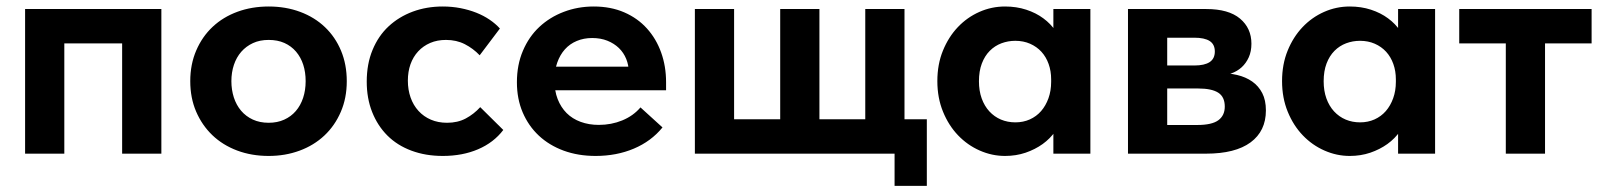

<svg xmlns="http://www.w3.org/2000/svg" viewBox="-20 -485 5060 606"><path d="M59.2 0H183V-348H365.5V0H489.3V-456.5H59.2Z M828 7.2Q880.5 7.2 925.6 -9.5Q970.8 -26.2 1003.8 -57.2Q1036.8 -88.2 1055.6 -131.8Q1074.5 -175.3 1074.5 -228.8Q1074.5 -281.5 1056.4 -324.9Q1038.3 -368.3 1005.6 -399.4Q973 -430.5 927.5 -447.5Q882 -464.5 828 -464.5Q774.8 -464.5 729.5 -447.9Q684.2 -431.3 651.2 -400.4Q618.2 -369.5 599.4 -325.8Q580.5 -282 580.5 -228.8Q580.5 -176 599 -132.9Q617.5 -89.8 650.2 -58.4Q683 -27 728.5 -9.9Q774 7.2 828 7.2ZM828 -97.5Q800 -97.5 778 -107.6Q756 -117.8 740.9 -135.6Q725.8 -153.5 718 -177.6Q710.3 -201.8 710.3 -228.8Q710.3 -256.5 718.3 -280.4Q726.3 -304.2 741.5 -321.6Q756.8 -339 778.4 -349Q800 -359 828 -359Q856 -359 877.6 -349.4Q899.2 -339.7 914.4 -322Q929.5 -304.2 937.1 -280.7Q944.7 -257.2 944.7 -228.8Q944.7 -200.3 936.7 -176.1Q928.7 -152 913.6 -134.5Q898.5 -117 876.9 -107.3Q855.3 -97.5 828 -97.5Z M1377.5 7.2Q1439.8 7.2 1489 -13.9Q1538.3 -35 1568.5 -74.8L1495.7 -146.8Q1475.7 -124.8 1450.1 -111.1Q1424.5 -97.5 1391 -97.5Q1362.8 -97.5 1340 -107.3Q1317.3 -117 1300.9 -134.9Q1284.5 -152.8 1275.9 -177.3Q1267.3 -201.8 1267.3 -230.5Q1267.3 -258.7 1275.6 -282.2Q1284 -305.7 1299.9 -322.9Q1315.8 -340 1337.9 -349.5Q1360 -359 1387.5 -359Q1421 -359 1447.2 -345.5Q1473.5 -332 1494 -310.5L1557.8 -395Q1544.3 -410 1525.3 -422.9Q1506.3 -435.8 1483.3 -444.9Q1460.3 -454 1433.3 -459.3Q1406.3 -464.5 1377.5 -464.5Q1326.5 -464.5 1282.7 -448.3Q1239 -432 1206.6 -401.9Q1174.2 -371.8 1155.9 -327.5Q1137.5 -283.3 1137.5 -227.3Q1137.5 -174.5 1154.6 -131.4Q1171.7 -88.2 1202.7 -57.2Q1233.7 -26.2 1278.5 -9.5Q1323.2 7.2 1377.5 7.2Z M1859.8 7.2Q1926 7.2 1980.6 -15.9Q2035.3 -39 2071 -82.8L2001.5 -146Q1978.8 -119.3 1944.1 -105Q1909.5 -90.8 1869.8 -90.8Q1838.8 -90.8 1812.6 -100.4Q1786.5 -110 1768.4 -128.1Q1750.3 -146.3 1740.1 -172.3Q1730 -198.3 1730 -231.8Q1730 -262.8 1738.8 -287.4Q1747.5 -312 1762.9 -329.2Q1778.3 -346.5 1800.4 -355.7Q1822.5 -365 1849 -365Q1875.8 -365 1897 -356.5Q1918.2 -348 1933.4 -333.4Q1948.5 -318.7 1956.5 -299Q1964.5 -279.3 1964.5 -257.3V-221.8L2039.3 -274.5H1682.8V-200H2082.3V-225.7Q2082.3 -275.8 2066.8 -319.1Q2051.3 -362.5 2022 -395Q1992.8 -427.5 1950.3 -446Q1907.8 -464.5 1853.8 -464.5Q1803.8 -464.5 1759.5 -447.6Q1715.2 -430.8 1682.2 -399.9Q1649.2 -369 1630.4 -324.6Q1611.5 -280.3 1611.5 -225.3Q1611.5 -173 1629.7 -130.3Q1648 -87.5 1680.7 -56.9Q1713.5 -26.3 1759.1 -9.5Q1804.8 7.2 1859.8 7.2Z M2803.5 101.7H2905.3V-108.5H2834.8V-456.5H2711V-108.5H2566.3V-456.5H2442.5V-108.5H2297V-456.5H2173.2V0H2803.5Z M3304.7 0H3421.5V-325.5V-332.5V-456.5H3304.7V-332.5L3297.7 -325.5V-126L3304.7 -111ZM3152.2 7.2Q3186.7 7.2 3216.9 -3Q3247 -13.3 3270.9 -30.4Q3294.7 -47.5 3310.9 -70.9Q3327 -94.3 3332.8 -120.8V-226.8H3297.7Q3297.7 -198.5 3289.2 -174.9Q3280.7 -151.3 3266 -134.4Q3251.2 -117.5 3230.4 -108.1Q3209.5 -98.8 3184.8 -98.8Q3160.3 -98.8 3139.3 -107.6Q3118.3 -116.5 3102.6 -133.5Q3087 -150.5 3078.4 -174.5Q3069.8 -198.5 3069.8 -228.5Q3069.8 -260.5 3078.9 -284.5Q3088 -308.5 3103.9 -324.5Q3119.8 -340.5 3140.8 -348.4Q3161.8 -356.2 3184.5 -356.2Q3210 -356.2 3231.1 -347Q3252.2 -337.7 3267 -321.6Q3281.7 -305.5 3289.7 -283.1Q3297.7 -260.8 3297.7 -234.5H3327.8V-342Q3325.5 -366 3311 -387.9Q3296.5 -409.8 3273.2 -427Q3250 -444.3 3219.1 -454.4Q3188.2 -464.5 3152.2 -464.5Q3109.7 -464.5 3071.1 -447.4Q3032.5 -430.3 3003.1 -399.3Q2973.7 -368.3 2956.1 -325.1Q2938.5 -282 2938.5 -229Q2938.5 -176 2956.4 -132.4Q2974.2 -88.8 3004 -57.8Q3033.7 -26.8 3072.4 -9.8Q3111 7.2 3152.2 7.2Z M3540.2 0H3786.3Q3878.8 0 3927.1 -35.6Q3975.5 -71.3 3975.5 -136.5Q3975.5 -168.8 3964 -191.1Q3952.5 -213.5 3932.1 -227.8Q3911.8 -242 3884.4 -248.4Q3857 -254.8 3825 -254.8V-246.3Q3846.3 -246.3 3865.5 -253Q3884.8 -259.8 3898.9 -272.6Q3913 -285.5 3921.4 -304.1Q3929.8 -322.8 3929.8 -347Q3929.8 -396 3893.8 -426.3Q3857.8 -456.5 3787.3 -456.5H3540.2ZM3664 -48V-410.3L3627.3 -366H3749.3Q3782 -366 3798.1 -355.5Q3814.3 -345 3814.3 -322.5Q3814.3 -299.8 3797.9 -289Q3781.5 -278.3 3749.8 -278.3H3627.3V-205.7H3762Q3804.3 -205.7 3825 -192.5Q3845.7 -179.3 3845.7 -148.5Q3845.7 -120.5 3825.4 -105.5Q3805 -90.5 3758.8 -90.5H3627.3Z M4392.7 0H4509.5V-325.5V-332.5V-456.5H4392.7V-332.5L4385.7 -325.5V-126L4392.7 -111ZM4240.2 7.2Q4274.7 7.2 4304.9 -3Q4335 -13.3 4358.9 -30.4Q4382.7 -47.5 4398.9 -70.9Q4415 -94.3 4420.8 -120.8V-226.8H4385.7Q4385.7 -198.5 4377.2 -174.9Q4368.7 -151.3 4354 -134.4Q4339.2 -117.5 4318.4 -108.1Q4297.5 -98.8 4272.8 -98.8Q4248.3 -98.8 4227.3 -107.6Q4206.3 -116.5 4190.6 -133.5Q4175 -150.5 4166.4 -174.5Q4157.8 -198.5 4157.8 -228.5Q4157.8 -260.5 4166.9 -284.5Q4176 -308.5 4191.9 -324.5Q4207.8 -340.5 4228.8 -348.4Q4249.8 -356.2 4272.5 -356.2Q4298 -356.2 4319.1 -347Q4340.2 -337.7 4355 -321.6Q4369.7 -305.5 4377.7 -283.1Q4385.7 -260.8 4385.7 -234.5H4415.8V-342Q4413.5 -366 4399 -387.9Q4384.5 -409.8 4361.2 -427Q4338 -444.3 4307.1 -454.4Q4276.2 -464.5 4240.2 -464.5Q4197.7 -464.5 4159.1 -447.4Q4120.5 -430.3 4091.1 -399.3Q4061.7 -368.3 4044.1 -325.1Q4026.5 -282 4026.5 -229Q4026.5 -176 4044.4 -132.4Q4062.2 -88.8 4092 -57.8Q4121.7 -26.8 4160.4 -9.8Q4199 7.2 4240.2 7.2Z M4732.7 0H4856.5V-348H5003.5V-456.5H4585.7V-348H4732.7Z"/></svg>

Font: Tilda Sans VF
Style: Regular
Weight: 400
Designer: ParaType Ltd
Foundry: ParaType Ltd
Version: Version 1.010